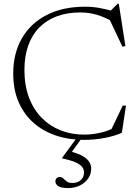

<svg xmlns="http://www.w3.org/2000/svg" viewBox="-20 -720 719 1002"><path d="M418.5 -17.5Q460.5 -17.5 502.8 -27Q545 -36.5 581.5 -56L553.5 -28.5L620.5 -169H637.5L616 -27Q579.5 -10.5 526.8 -0.2Q474 10 418 10Q338.5 10 271 -13Q203.5 -36 153.8 -80.2Q104 -124.5 76.5 -188.8Q49 -253 49 -336Q49 -442 94.5 -520.5Q140 -599 224 -642Q308 -685 423.5 -685Q462 -685 499.2 -678.5Q536.5 -672 581 -658L553 -659.5L594 -700.5H600L634.5 -479.5L619 -476L544 -635L578.5 -601.5Q527.5 -630.5 486 -642.8Q444.5 -655 398 -655Q331 -655 277.5 -635.2Q224 -615.5 186 -577.5Q148 -539.5 127.8 -483.5Q107.5 -427.5 107.5 -355Q107.5 -273.5 131.5 -210.5Q155.5 -147.5 198.2 -104.5Q241 -61.5 297.2 -39.5Q353.5 -17.5 418.5 -17.5ZM335.5 261.5Q297.5 261.5 283.2 251Q269 240.5 269 226.5Q269 217 275.2 210.2Q281.5 203.5 292 203.5Q302.5 203.5 310.2 211.2Q318 219 328.5 227Q339 235 357 235Q385 235 401.8 219.8Q418.5 204.5 418.5 180Q418.5 163.5 408.2 150.5Q398 137.5 373.5 126.8Q349 116 305 107V102.5L386.5 -8.5H413.5L341 92L337.5 68Q383 78.5 409 93Q435 107.5 445.5 124.5Q456 141.5 456 160Q456 188.5 440 211.5Q424 234.5 396.8 248Q369.5 261.5 335.5 261.5Z"/></svg>

Font: Newsreader 24pt Light
Style: Regular
Weight: 300
Designer: Hugues Gentile
Foundry: Production Type
Version: Version 1.003